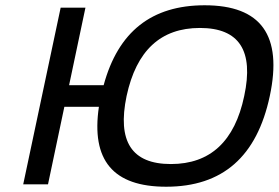

<svg xmlns="http://www.w3.org/2000/svg" viewBox="-20 -699 1057 728"><path d="M210 -670 68 0H162L224 -294H355C325 -91 409 9 610 9C824 9 954 -105 1003 -335C1052 -565 970 -679 756 -679C555 -679 428 -579 373 -376H242L304 -670ZM460 -335C497 -507 589 -593 738 -593C887 -593 943 -507 906 -335C870 -163 777 -77 628 -77C479 -77 424 -163 460 -335Z"/></svg>

Font: LT Wave Text Italic
Style: Regular
Weight: 400
Designer: Daniel Lyons
Version: Version 2.5 (Glyphs App)